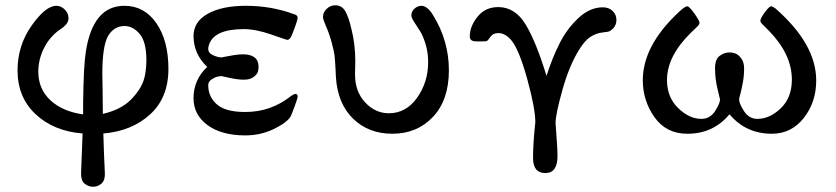

<svg xmlns="http://www.w3.org/2000/svg" viewBox="-20 -505 3186 732"><path d="M46.9 -236.8Q46.9 -331.1 100.3 -407Q153.8 -482.9 194.8 -482.9Q212.9 -482.9 227.1 -468.5Q241.2 -454.1 241.2 -436Q241.2 -421.9 231.2 -410.9Q221.2 -399.9 207.5 -391.4Q193.8 -382.8 176 -363.5Q158.2 -344.2 145 -315.9Q126 -274.9 126 -231.9Q126 -166 171.9 -123Q217.8 -80.1 296.9 -68.8V-112.8Q298.8 -256.8 307.1 -307.1Q334 -482.9 454.1 -482.9Q530.3 -482.9 576.2 -416.5Q622.1 -350.1 622.1 -242.2Q622.1 -132.3 552 -68.6Q481.9 -4.9 374 3.9Q375 45.9 376.5 81.5Q377.9 117.2 378.9 134.5Q379.9 151.9 379.9 159.2Q379.9 184.1 366 195.6Q352.1 207 335 207Q317.9 207 303.5 196Q289.1 185.1 289.1 158.2Q289.1 152.3 289.6 140.6Q290 128.9 291.5 93Q293 57.1 294.9 3.9Q185.1 -4.9 116 -69.3Q46.9 -133.8 46.9 -236.8ZM370.1 -223.1Q370.1 -216.3 371.1 -170.2Q372.1 -124 372.1 -70.8Q440.9 -86.9 478 -124Q515.1 -161.1 527.8 -199.2Q537.6 -229 538.1 -274.9Q538.1 -345.7 512.5 -375.7Q486.8 -405.8 455.1 -405.8Q415 -405.8 392.1 -368.2Q370.1 -329.1 370.1 -223.1Z M717.8 -130.9Q717.8 -200.7 770 -250Q718.3 -298.8 717.8 -367.2Q717.8 -422.4 772.2 -452.6Q826.7 -482.9 917 -482.9Q1014.2 -482.9 1100.1 -451.2Q1115.2 -447.3 1114.7 -437Q1114.7 -433.1 1111.3 -422.1Q1107.9 -411.1 1104 -400.1Q1100.1 -389.2 1095.7 -378.9L1091.8 -369.1Q1085 -353 1074.7 -353Q1072.8 -353 1013.9 -373.5Q955.1 -394 909.7 -394Q798.8 -394 777.8 -336.9Q773.9 -328.1 773.9 -318.8Q773.9 -302.7 792.5 -294.4Q811 -286.1 824.7 -286.1Q826.7 -286.1 839.8 -289.1Q853 -292 872.1 -294.9Q891.1 -297.9 905.8 -297.9Q965.8 -297.9 965.8 -250Q965.8 -240.2 962.9 -230.7Q960 -221.2 946.5 -211.2Q933.1 -201.2 909.9 -201.2Q886.7 -201.2 856 -208L824.7 -214.8Q819.8 -214.8 809.8 -212.9Q799.8 -210.9 786.9 -202.4Q773.9 -193.8 773.9 -180.2Q773.9 -138.2 803.7 -109.9Q836.9 -77.6 916 -78.1Q1013.2 -78.1 1089.8 -139.2Q1101.1 -147 1106.9 -147Q1114.7 -147 1114.7 -136.2Q1114.7 -130.4 1102.8 -98.1Q1090.8 -65.9 1087.9 -61Q1074.7 -38.1 1024.4 -13.4Q974.1 11.2 915 11.2Q825.2 11.2 771.5 -27.8Q717.8 -66.9 717.8 -130.9Z M1211.4 -439.9Q1211.4 -458 1225.6 -471.4Q1239.7 -484.9 1258.3 -484.9Q1283.2 -484.9 1296.4 -462.4Q1309.6 -439.9 1320.3 -392.1Q1334.5 -335.9 1334.5 -272.9Q1334.5 -260.7 1334 -244.9Q1333.5 -229 1333.5 -221.2Q1333.5 -156.2 1372.1 -114.7Q1410.6 -73.2 1462.4 -73.2Q1528.3 -73.2 1570.3 -132.6Q1612.3 -191.9 1612.3 -268.1Q1612.3 -305.2 1602.3 -337.6Q1592.3 -370.1 1580.8 -387.5Q1569.3 -404.8 1558.8 -421.4Q1548.3 -438 1548.3 -445.8Q1548.3 -461.9 1560.5 -472.4Q1572.8 -482.9 1586.4 -482.9Q1609.4 -482.9 1631.3 -446.8Q1691.4 -349.6 1691.4 -236.8Q1691.4 -124 1630.9 -59.6Q1570.3 4.9 1475.6 4.9Q1385.7 4.9 1326.7 -52Q1267.6 -108.9 1260.7 -210Q1260.7 -211.9 1259 -244.9Q1257.3 -277.8 1255.4 -293.9Q1253.4 -310.1 1244.4 -343.5Q1235.4 -377 1220.7 -410.2Q1211.4 -431.2 1211.4 -439.9Z M1771 -366.2Q1771 -404.3 1800.5 -441.2Q1830.1 -478 1879.4 -478Q1943.4 -478 1983.4 -412.6Q2023.4 -347.2 2063.5 -215.8Q2086.4 -286.6 2114.3 -341.3Q2142.1 -396 2185.5 -436.5Q2229 -477.1 2278.3 -477.1Q2301.3 -477.1 2315.7 -463.1Q2330.1 -449.2 2330.1 -429.2Q2330.1 -401.4 2304.2 -386.2Q2298.3 -383.3 2276.4 -381.1Q2254.4 -378.9 2231.9 -365Q2209.5 -351.1 2187 -314Q2149.9 -253.9 2124 -161.4Q2098.1 -68.8 2098.1 -36.1Q2098.1 -30.3 2101.8 17.3Q2105.5 64.9 2105.5 89.8Q2105.5 154.8 2059.1 154.8Q2012.2 154.8 2012.2 97.2Q2012.2 71.3 2014.2 39.1Q2016.1 6.8 2018.6 -15.6Q2021 -38.1 2021 -40Q2020 -95.2 1990.2 -203.1Q1960.4 -311 1932.1 -348.1Q1908.2 -378.9 1879.4 -378.9Q1859.4 -378.9 1849.4 -364Q1839.4 -349.1 1834.5 -348.1Q1832.5 -347.2 1817.4 -347.2H1795.4Q1771 -347.2 1771 -366.2Z M2430.7 -199.2Q2430.7 -330.1 2565.9 -457Q2590.8 -481 2600.1 -481Q2607.9 -481 2627.4 -453.4Q2647 -425.8 2647 -418Q2647 -414.1 2644.5 -410.6Q2642.1 -407.2 2638.9 -404.1Q2635.7 -400.9 2628.4 -394Q2621.1 -387.2 2614.7 -380.9Q2522.9 -291 2522.9 -200.2Q2522.9 -134.3 2565.4 -93Q2607.9 -51.8 2653.8 -51.8Q2687 -51.8 2706.1 -81.3Q2725.1 -110.8 2725.1 -126Q2725.1 -127 2715.6 -165.5Q2706.1 -204.1 2706.1 -245.1Q2706.1 -279.3 2723.9 -292.2Q2741.7 -305.2 2761.7 -305.2Q2772.9 -305.2 2783.9 -301Q2794.9 -296.9 2805.9 -282.5Q2816.9 -268.1 2816.9 -244.1Q2816.9 -216.3 2812 -189.7Q2807.1 -163.1 2802.5 -146.5Q2797.9 -129.9 2797.9 -126Q2797.9 -109.9 2816.9 -80.8Q2835.9 -51.8 2867.7 -51.8Q2914.6 -51.8 2956.8 -92.3Q2999 -132.8 2999 -201.2Q2999 -298.3 2911.1 -388.2Q2905.3 -394 2897.7 -401.6Q2890.1 -409.2 2887 -412.1Q2883.8 -415 2881.3 -418.5Q2878.9 -421.9 2878.9 -425.8Q2878.9 -434.6 2895.5 -457.8Q2912.1 -481 2920.9 -481Q2924.8 -481 2936 -473.1Q3091.8 -336.9 3091.8 -198.2Q3091.8 -115.2 3044.4 -55.2Q2997.1 4.9 2922.9 4.9Q2823.7 4.9 2761.7 -68.8H2760.7Q2698.7 5.4 2600.1 4.9Q2520 4.9 2475.3 -58.1Q2430.7 -121.1 2430.7 -199.2Z"/></svg>

Font: CMU Concrete
Style: Bold
Weight: 700
Version: Version 0.7.0